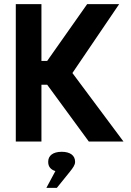

<svg xmlns="http://www.w3.org/2000/svg" viewBox="-20 -690 640 936"><path d="M57 -670V0H182V-277H210L413 0H582L333 -334L561 -670H405L210 -393H182V-670ZM206 226H257L320 148C336 128 346 114 346 100V98C346 68 322 50 281 50C238 50 215 69 215 98V100C215 122 227 137 250 144Z"/></svg>

Font: LT Wave Mono Bold
Style: Regular
Weight: 700
Designer: Daniel Lyons
Version: Version 2.5 (Glyphs App)